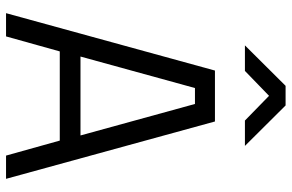

<svg xmlns="http://www.w3.org/2000/svg" viewBox="-185 -781 966 636"><g transform="rotate(90 298.0 -463.0)"><path d="M23.6 0 213.7 -692H382.4L572.4 0H495.4L445.7 -178H150.3L100.6 0ZM167.3 -246.6H428.7L324.4 -625.8H271.6ZM130.3 -791.3 264.3 -926H329.3L463.3 -791.3H379.3L297.4 -871.2L214.9 -791.3Z"/></g></svg>

Font: Titillium Web
Style: Bold
Weight: 700
Designer: Mohamed Gaber, Accademia di Belle Arti di Urbino
Foundry: Kief Type Foundry, Accademia di Belle Arti di Urbino
Version: Version 3.000